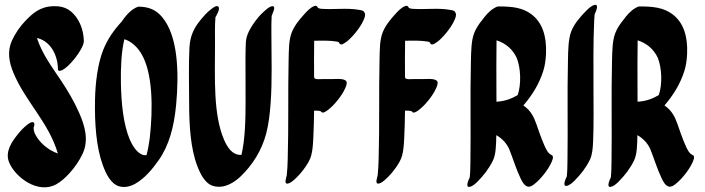

<svg xmlns="http://www.w3.org/2000/svg" viewBox="-20 -772 2977 811"><path d="M18.1 -87.2C43.5 -23.2 141.8 50.3 219 5.7C239.3 -6 256.4 -21.9 272.2 -39C295.2 -64 315 -92.5 329.3 -123.3C356.5 -182.3 337.1 -243.4 314.7 -294.6C293.4 -343.2 266.4 -388.9 237 -433C199.3 -489.6 158.8 -542.7 136.1 -611.1C137.7 -610.9 139.4 -610.6 141 -610.3C191.6 -596.3 223.5 -543.1 224.8 -479.9C225.1 -468.7 238 -473.4 243.3 -476.1C258.2 -484 271 -497 282.2 -509.3C296.7 -525.2 309.9 -542.8 320.5 -561.5C326.9 -572.7 334.4 -586.5 334.1 -599.9C333 -647.1 313.8 -698.9 274.5 -727.5C254.6 -742 230.6 -746.6 206.4 -745.9C148.5 -744.4 117.5 -715.1 87.8 -684.5C64.6 -660.7 44 -630.8 29.7 -599C10 -554.3 18.4 -509.1 36.3 -465.6C86.7 -343.3 185.4 -256.1 224.5 -123.5C181.8 -138.7 143.9 -171.4 126.3 -209.6C123.6 -216.9 121.9 -224.5 121.8 -232.2C124.7 -239.7 127.8 -250.2 122.2 -254.6C114.7 -260.5 99.5 -248.4 94.8 -244.8C79 -232.8 65.3 -217.6 53 -202.1C33.1 -176.4 -0.1 -133.1 18.1 -87.2Z M492.8 -679.4C461.2 -645.2 433.5 -605.8 415.5 -559.9C392.7 -501.7 382.6 -423 381.3 -348.7C379.5 -250.5 386.3 -150.8 414.2 -74.6C426.4 -41 446.3 3.4 482.3 14.7C505.2 21.8 531 15.8 551.3 4.1C591.9 -19.1 622.9 -56.8 649.5 -94.3C693.9 -156.9 714.9 -234.9 723.9 -328.3C736.9 -468 731.7 -621 664.4 -700.4C638.9 -730.4 608.4 -743.9 563.8 -743.9C532.9 -733 510.6 -705 492.8 -679.4ZM598.8 -116.6C593.9 -116.3 589 -116.5 584.5 -117.3C557.3 -126.3 539.5 -157.3 528.6 -181.5C500.8 -247 492.2 -336 490.7 -421.8C489.5 -484.8 492.4 -553 505.3 -606.4C536 -596.7 560.1 -573.1 576.7 -545.6C626.4 -463.6 626.2 -310.5 612.7 -189.9C609.6 -165.3 605.3 -140.6 598.8 -116.6Z M874 -734.8C855.7 -721.8 840.9 -704.2 826.7 -687.1C801.5 -656.7 783.2 -623.7 780.2 -571.2C776.3 -495.3 778.8 -416.4 778.9 -338.6C778.9 -242.2 784.9 -145.1 813.3 -71C825.6 -38.8 845.2 3.5 880.9 13.6C928.9 27.1 971.9 -3.4 997.2 -27.6C1045 -73.4 1085.4 -135.6 1104.1 -206.7C1115 -248 1119.7 -290.9 1122.9 -333.4C1130.4 -433.2 1126.3 -534 1126.3 -637.4C1126.3 -659.5 1126.1 -681.7 1127.4 -703.7C1127.8 -710.4 1150.7 -748.8 1129 -745.6C1115.8 -743.7 1104.3 -731.4 1094.9 -723.3C1077.1 -708.1 1061.6 -688.2 1048.6 -668.9C1037.5 -652.5 1027.6 -635 1022.2 -615.9C1018.2 -601.8 1018.1 -586.2 1017.6 -571.6C1016.7 -545 1017 -518.4 1017 -491.8C1017.1 -442.4 1017.3 -393 1017.3 -343.6C1017.3 -267.2 1015.4 -183.3 999.9 -117.7C958 -115.9 938.6 -154.7 926.1 -182.3C880.4 -289.6 887.9 -440.7 888.2 -586.2C888.2 -623.6 887 -663.3 890 -699.3C894 -706.3 912.6 -735.6 901.4 -744.6C893.7 -750.6 878.8 -738.2 874 -734.8Z M1385.7 -438.1C1370.2 -438 1354.8 -437.9 1339.3 -437.9C1327.9 -437.9 1313.9 -435.4 1308 -442.1C1307.6 -443.9 1307.3 -446 1306.7 -447.5C1306.4 -498.2 1306.2 -549 1307.1 -599.8C1341 -600.5 1374.8 -601.5 1405.5 -595.9C1405.7 -595.9 1405.9 -595.8 1406.1 -595.8C1411.7 -594 1413.4 -590.7 1415.8 -585.6C1421.3 -583.4 1426.5 -584.1 1431.6 -587.8C1446.5 -595.7 1459.3 -608.7 1470.5 -621C1485 -636.9 1498.2 -654.5 1508.8 -673.2C1514.3 -684.2 1522 -696.8 1522.4 -711.7C1520.6 -717.3 1518.8 -723.3 1513.3 -726.1C1508.3 -728.7 1502 -729.4 1496.6 -730.4C1447.1 -739.4 1390.7 -731.1 1339 -734.7C1331 -735.3 1324.6 -736.4 1320.8 -741.9C1319.3 -748.3 1311.5 -748.9 1305.2 -745.4C1289 -738.6 1275.3 -723 1264.2 -710.8C1243.9 -688.6 1223.9 -664.1 1212.5 -635.4C1199.5 -603.2 1200.2 -560.6 1199.1 -518.9C1195.9 -379.1 1199.5 -239.5 1195.3 -99.8C1194.6 -76.9 1193.8 -53.8 1191.2 -31C1189.8 -22.8 1178.2 5.9 1195.1 3.5C1207.8 1.6 1220.5 -10.6 1229.2 -18.8C1244.9 -33.5 1258.9 -50.5 1271 -68.3C1280.5 -82.3 1289.6 -97.5 1294.2 -114C1300.8 -137.7 1302 -163 1303.3 -187.4C1305.3 -226.4 1306.3 -265.5 1306.7 -304.7C1316.2 -304.5 1331.1 -305.4 1336.8 -300.3C1346 -283.2 1388.3 -328.2 1393 -333.3C1407.5 -349.2 1420.7 -366.8 1431.3 -385.5C1436.8 -396.5 1444.4 -408.7 1444.8 -423.8C1440.7 -442.3 1405.9 -438.1 1385.7 -438.1Z M1769.7 -438.1C1754.2 -438 1738.8 -437.9 1723.3 -437.9C1711.9 -437.9 1697.9 -435.4 1692 -442.1C1691.6 -443.9 1691.3 -446 1690.7 -447.5C1690.4 -498.2 1690.2 -549 1691.1 -599.8C1725 -600.5 1758.8 -601.5 1789.5 -595.9C1789.7 -595.9 1789.9 -595.8 1790.1 -595.8C1795.7 -594 1797.4 -590.7 1799.8 -585.6C1805.3 -583.4 1810.5 -584.1 1815.6 -587.8C1830.5 -595.7 1843.3 -608.7 1854.5 -621C1869 -636.9 1882.2 -654.5 1892.8 -673.2C1898.3 -684.2 1906 -696.8 1906.4 -711.7C1904.6 -717.3 1902.8 -723.3 1897.3 -726.1C1892.3 -728.7 1886 -729.4 1880.6 -730.4C1831.1 -739.4 1774.7 -731.1 1723 -734.7C1715 -735.3 1708.6 -736.4 1704.8 -741.9C1703.3 -748.3 1695.5 -748.9 1689.2 -745.4C1673 -738.6 1659.3 -723 1648.2 -710.8C1627.9 -688.6 1607.9 -664.1 1596.5 -635.4C1583.5 -603.2 1584.2 -560.6 1583.1 -518.9C1579.9 -379.1 1583.5 -239.5 1579.3 -99.8C1578.6 -76.9 1577.8 -53.8 1575.2 -31C1573.8 -22.8 1562.2 5.9 1579.1 3.5C1591.8 1.6 1604.5 -10.6 1613.2 -18.8C1628.9 -33.5 1642.9 -50.5 1655 -68.3C1664.5 -82.3 1673.6 -97.5 1678.2 -114C1684.8 -137.7 1686 -163 1687.3 -187.4C1689.3 -226.4 1690.3 -265.5 1690.7 -304.7C1700.2 -304.5 1715.1 -305.4 1720.8 -300.3C1730 -283.2 1772.3 -328.2 1777 -333.3C1791.5 -349.2 1804.7 -366.8 1815.3 -385.5C1820.8 -396.5 1828.4 -408.7 1828.8 -423.8C1824.7 -442.3 1789.9 -438.1 1769.7 -438.1Z M2077 -342.4C2076.9 -360.9 2076.8 -379.5 2076.8 -398C2076.8 -465.8 2076.1 -533.8 2077.4 -601.7C2117.7 -588.7 2146.3 -562.7 2162.6 -527.4C2180 -484.2 2182.2 -415.6 2166.8 -370.5C2142.5 -355.9 2112.8 -344 2077 -342.4ZM2016.8 -687.5C2002.9 -670.6 1990.5 -652 1982.7 -631.8C1970.6 -600.2 1970 -554.7 1969.1 -512.8C1965.6 -372.1 1969.2 -229.8 1967 -88.2C1966.7 -66.2 1966.5 -44.2 1964.1 -22.4C1960.9 -16.3 1943.6 20.2 1963.1 17.3C1975.5 15.5 1989 3.3 1997.2 -5C2023.4 -31.4 2045.3 -59.9 2061.8 -93.2C2075.6 -121.1 2075.3 -162.3 2076.4 -201.2C2100.2 -187.2 2119.1 -168.2 2130.7 -142.5C2147.6 -100.4 2159.8 -58.1 2178.9 -18.6C2185.2 -5.5 2193.1 10.4 2207.6 15.8C2219.1 18.7 2227 13.2 2236.1 6.4C2251.9 -5.6 2265.6 -20.8 2277.9 -36.3C2290.1 -51.9 2301.6 -68.7 2309.6 -86.9C2312.6 -95.2 2319.4 -106.6 2312.7 -115.8C2294.9 -121.7 2286.4 -142.6 2279.3 -158.1C2272.3 -174 2266.1 -190.3 2260.1 -206.6C2250 -233.8 2242.5 -262.5 2228.3 -286.7C2218.5 -303.4 2205.7 -316.3 2190.7 -326.6C2227.8 -369.6 2258.2 -418.6 2275 -473.1C2282.1 -496 2285.2 -520.3 2286.3 -544.2C2289.7 -618.8 2271 -676.5 2225.4 -711.2C2187.4 -740.1 2142.9 -745.1 2082.7 -744.8C2077.1 -742.8 2072.4 -740.9 2067.2 -737.6C2046.8 -725.7 2030.5 -706.4 2016.8 -687.5Z M2458.6 -728.9C2433.7 -704 2406.2 -673.9 2392.7 -638.8C2380.6 -607.2 2380 -561.7 2379.1 -519.8C2375.6 -378.7 2379.2 -236 2377 -94C2376.6 -71.5 2376.5 -48.9 2374.1 -26.5C2370.9 -20.4 2353.6 16 2373.1 13.1C2385.5 11.3 2399 -0.9 2407.2 -9.2C2433.3 -35.5 2455.6 -64.1 2471.8 -97.5C2481.8 -118 2484.2 -147.3 2485.3 -175C2488.4 -250.4 2486.8 -328.1 2486.8 -405.2C2486.8 -496.5 2485.5 -588.1 2489.6 -679.4C2490.1 -690.2 2490.6 -701.2 2491.8 -712C2495 -718.1 2512.1 -754.4 2492.7 -751.5C2480.3 -749.3 2466.9 -737.1 2458.6 -728.9Z M2673 -342.4C2672.9 -360.9 2672.8 -379.5 2672.8 -398C2672.8 -465.8 2672.1 -533.8 2673.4 -601.7C2713.7 -588.7 2742.3 -562.7 2758.6 -527.4C2776 -484.2 2778.2 -415.6 2762.8 -370.5C2738.5 -355.9 2708.8 -344 2673 -342.4ZM2612.8 -687.5C2598.9 -670.6 2586.5 -652 2578.7 -631.8C2566.6 -600.2 2566 -554.7 2565.1 -512.8C2561.6 -372.1 2565.2 -229.8 2563 -88.2C2562.7 -66.2 2562.5 -44.2 2560.1 -22.4C2556.9 -16.3 2539.6 20.2 2559.1 17.3C2571.5 15.5 2585 3.3 2593.2 -5C2619.4 -31.4 2641.3 -59.9 2657.8 -93.2C2671.6 -121.1 2671.3 -162.3 2672.4 -201.2C2696.2 -187.2 2715.1 -168.2 2726.7 -142.5C2743.6 -100.4 2755.8 -58.1 2774.9 -18.6C2781.2 -5.5 2789.1 10.4 2803.6 15.8C2815.1 18.7 2823 13.2 2832.1 6.4C2847.9 -5.6 2861.6 -20.8 2873.9 -36.3C2886.1 -51.9 2897.6 -68.7 2905.6 -86.9C2908.6 -95.2 2915.4 -106.6 2908.7 -115.8C2890.9 -121.7 2882.4 -142.6 2875.3 -158.1C2868.3 -174 2862.1 -190.3 2856.1 -206.6C2846 -233.8 2838.5 -262.5 2824.3 -286.7C2814.5 -303.4 2801.7 -316.3 2786.7 -326.6C2823.8 -369.6 2854.2 -418.6 2871 -473.1C2878.1 -496 2881.2 -520.3 2882.3 -544.2C2885.7 -618.8 2867 -676.5 2821.4 -711.2C2783.4 -740.1 2738.9 -745.1 2678.7 -744.8C2673.1 -742.8 2668.4 -740.9 2663.2 -737.6C2642.8 -725.7 2626.5 -706.4 2612.8 -687.5Z"/></svg>

Font: Quiapo Free
Style: Regular
Weight: 400
Designer: Aaron Amar
Version: Version 001.002